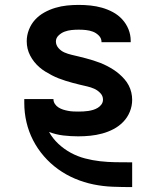

<svg xmlns="http://www.w3.org/2000/svg" viewBox="-20 -548 640 783"><path d="M518 215Q479 215 439.5 213.5Q400 212 361 204Q322 196 285.5 180.5Q249 165 217 142Q185 119 159 89Q133 59 115 24Q97 -11 88 -49.5Q79 -88 79 -128V-144H198V-143Q198 -133 204 -124Q210 -115 219 -109.5Q228 -104 237.5 -101Q247 -98 257.5 -96Q268 -94 278.5 -93.5Q289 -93 299 -93Q309 -93 319.5 -93.5Q330 -94 340 -95.5Q350 -97 360 -100Q370 -103 379 -108.5Q388 -114 394 -122.5Q400 -131 400 -142Q400 -157 389 -168.5Q378 -180 364.5 -186Q351 -192 336 -195.5Q321 -199 306 -202.5Q291 -206 276.5 -210Q262 -214 247.5 -218.5Q233 -223 219 -228.5Q205 -234 191.5 -241Q178 -248 165 -256Q152 -264 140.5 -274Q129 -284 119.5 -296Q110 -308 103 -321.5Q96 -335 92.5 -349.5Q89 -364 89 -380Q89 -404 98 -427Q107 -450 123 -467.5Q139 -485 160.5 -497Q182 -509 205.5 -516Q229 -523 253 -525.5Q277 -528 301 -528Q325 -528 349 -525.5Q373 -523 396 -516.5Q419 -510 440.5 -498.5Q462 -487 478.5 -469Q495 -451 504 -428.5Q513 -406 513 -382V-376H394V-377Q394 -392 383 -403Q372 -414 358.5 -419Q345 -424 330.5 -425.5Q316 -427 301 -427Q286 -427 271.5 -425.5Q257 -424 243.5 -419Q230 -414 219 -403.5Q208 -393 208 -379Q208 -364 218.5 -352Q229 -340 243 -334Q257 -328 272 -324.5Q287 -321 301.5 -317.5Q316 -314 331 -310Q346 -306 360.5 -301.5Q375 -297 389 -291.5Q403 -286 416.5 -279Q430 -272 442.5 -264Q455 -256 466.5 -246Q478 -236 488 -224.5Q498 -213 505 -199.5Q512 -186 515.5 -171Q519 -156 519 -141Q519 -116 509.5 -92.5Q500 -69 482.5 -51Q465 -33 443 -21.5Q421 -10 397 -3.5Q373 3 348.5 5.5Q324 8 299 8Q269 8 238.5 4.5Q208 1 180 -10Q195 17 218 38.5Q241 60 268.5 75Q296 90 326.5 98Q357 106 388 109.5Q419 113 450.5 113.5Q482 114 513 114H519V215Z"/></svg>

Font: R Plex Mono
Style: Bold
Weight: 700
Monospace: yes
Designer: Belleve Invis
Foundry: Belleve Invis
Version: Version 31.8.0